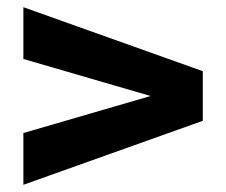

<svg xmlns="http://www.w3.org/2000/svg" viewBox="-20 -607 629 534"><path d="M544 -409V-271L45 -93V-237L399 -340L45 -443V-587Z"/></svg>

Font: Hind Bold
Style: Regular
Weight: 700
Designer: Manushi Parikh, Satya Rajpurohit
Foundry: Indian Type Foundry
Version: Version 1.201;PS 1.0;hotconv 1.0.78;makeotf.lib2.5.61930; tt